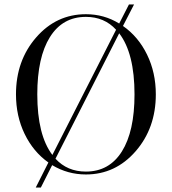

<svg xmlns="http://www.w3.org/2000/svg" viewBox="-20 -770 774 865"><path d="M367 -706Q449 -706 517 -664L561 -750H584L534 -653Q603 -605 642.5 -524Q682 -443 682 -345Q682 -193 591 -88.5Q500 16 367 16Q285 16 215 -26L164 75H141L198 -38Q130 -86 91 -166.5Q52 -247 52 -345Q52 -497 143 -601.5Q234 -706 367 -706ZM367 3Q472 3 529 -87.5Q586 -178 586 -345Q586 -530 517 -620L230 -55Q283 3 367 3ZM148 -345Q148 -161 216 -72L503 -636Q450 -694 367 -694Q262 -694 205 -603Q148 -512 148 -345Z"/></svg>

Font: Libre Caslon Display
Style: Regular
Weight: 400
Designer: Pablo Impallari, Rodrigo Fuenzalida
Foundry: Pablo Impallari, Rodrigo Fuenzalida
Version: Version 1.002